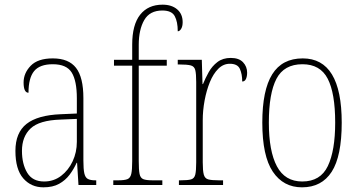

<svg xmlns="http://www.w3.org/2000/svg" viewBox="-20 -792 1536 822"><path d="M166 10Q113 10 79.5 -28.5Q46 -67 46 -146Q46 -224 93.5 -261.5Q141 -299 240 -303L309 -306V-371Q309 -446 287 -481.5Q265 -517 206 -517Q150 -517 126 -487.5Q102 -458 102 -395Q81 -395 81 -439Q81 -479 111.5 -510.5Q142 -542 206 -542Q274 -542 305.5 -501.5Q337 -461 337 -372V-105Q337 -68 341 -50Q345 -32 356 -26Q367 -20 388 -20H392V0H316L310 -95H308Q296 -68 278 -44Q260 -20 233 -5Q206 10 166 10ZM169 -15Q210 -15 241.5 -39Q273 -63 291 -101.5Q309 -140 309 -185V-283L239 -280Q148 -277 111 -242Q74 -207 74 -146Q74 -90 96.5 -52.5Q119 -15 169 -15Z M465 0V-20H486Q513 -20 525.5 -25Q538 -30 542 -47.5Q546 -65 546 -102V-511H468V-536H546V-601Q546 -686 580 -729Q614 -772 676 -772Q715 -772 738.5 -752Q762 -732 762 -697Q762 -679 755.5 -668.5Q749 -658 741 -658Q741 -699 728 -723Q715 -747 675 -747Q621 -747 597.5 -706Q574 -665 574 -600V-536H694V-511H574V-102Q574 -65 577.5 -47.5Q581 -30 593.5 -25Q606 -20 633 -20H675V0Z M746 0V-20H753Q784 -20 798 -24Q812 -28 816 -44.5Q820 -61 820 -97V-441Q820 -476 816 -492Q812 -508 796.5 -512Q781 -516 748 -516H741V-536H844L847 -432H849Q859 -457 873.5 -483Q888 -509 911 -526.5Q934 -544 968 -544Q1003 -544 1020.5 -525.5Q1038 -507 1038 -481Q1038 -465 1033 -454Q1028 -443 1017 -443Q1017 -475 1007 -497Q997 -519 964 -519Q936 -519 914.5 -497.5Q893 -476 878.5 -440.5Q864 -405 856 -362Q848 -319 848 -277V-97Q848 -61 852.5 -44.5Q857 -28 871.5 -24Q886 -20 917 -20H935V0Z M1273 10Q1193 10 1148 -57Q1103 -124 1103 -267Q1103 -406 1145.5 -474Q1188 -542 1276 -542Q1443 -542 1443 -267Q1443 -123 1400 -56.5Q1357 10 1273 10ZM1274 -15Q1352 -15 1383.5 -81Q1415 -147 1415 -267Q1415 -393 1383 -455Q1351 -517 1275 -517Q1196 -517 1163.5 -454.5Q1131 -392 1131 -267Q1131 -145 1165.5 -80Q1200 -15 1274 -15Z"/></svg>

Font: Noto Serif Condensed Thin
Style: Regular
Weight: 100
Width: 3
Designer: Monotype Design Team
Foundry: Monotype Imaging Inc.
Version: Version 2.013; ttfautohint (v1.8.4.7-5d5b)